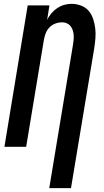

<svg xmlns="http://www.w3.org/2000/svg" viewBox="-20 -763 540 998"><path d="M236 215 359 -528Q361 -541 362.5 -554.5Q364 -568 363 -581Q362 -594 358 -606Q354 -618 346.5 -627.5Q339 -637 327.5 -642Q316 -647 303 -647Q285 -647 267.5 -640.5Q250 -634 237 -620.5Q224 -607 217.5 -590Q211 -573 208 -555L116 0H3L124 -735H237L225 -660Q234 -678 247 -693.5Q260 -709 277 -720.5Q294 -732 313 -737.5Q332 -743 351 -743Q377 -743 401 -734Q425 -725 440.5 -707Q456 -689 464 -665Q472 -641 475 -616Q478 -591 476 -565Q474 -539 470 -513L349 215Z"/></svg>

Font: Iosevka Oblique
Style: Bold
Weight: 700
Italic angle: -9°
Monospace: yes
Designer: Belleve Invis
Foundry: Belleve Invis
Version: Version 32.5.0; ttfautohint (v1.8.4)